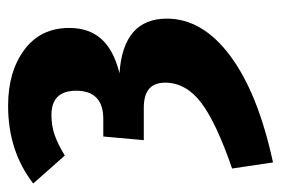

<svg xmlns="http://www.w3.org/2000/svg" viewBox="-130 -458 694 474"><g transform="rotate(-90 217.0 -221.0)"><path d="M385 -397Q385 -348 357.5 -317.5Q330 -287 273 -273Q408 -264 408 -156Q408 -68 316 0.5Q224 69 53 106L38 5Q151 -34 200 -71Q249 -108 250 -159Q250 -187 234.5 -200Q219 -213 188 -213H108L117 -313H160Q230 -313 230 -380Q230 -441 170 -441Q143 -441 120.5 -433Q98 -425 70 -408L1 -486Q81 -548 193 -548Q277 -548 331 -508Q385 -468 385 -397Z"/></g></svg>

Font: Fira Sans Condensed
Style: Bold
Weight: 700
Width: 3
Designer: bBox Type GmbH & Carrois Corporate GbR & Edenspiekermann AG
Foundry: bBox Type GmbH & Carrois Corporate GbR & Edenspiekermann AG
Version: Version 4.301